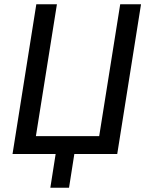

<svg xmlns="http://www.w3.org/2000/svg" viewBox="-20 -725 689 904"><path d="M217 159 242 0H39L151 -705H248L149 -84H447L546 -705H644L532 0H330L305 159Z"/></svg>

Font: Nunito Sans 10pt Condensed SemiBold
Style: Italic
Weight: 600
Width: 3
Italic angle: -9°
Designer: Vernon Adams
Foundry: Vernon Adams
Version: Version 3.101;gftools[0.9.27]